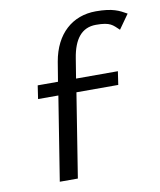

<svg xmlns="http://www.w3.org/2000/svg" viewBox="-75 -704 638 764"><g transform="rotate(-10 243.5 -321.5)"><path d="M77 -339H159L105 0H178L232 -339H401L409 -393H240L253 -473C265 -548 297 -590 355 -590C414 -590 421 -577 446 -554L487 -612C457 -629 432 -643 364 -643C269 -643 199 -582 180 -472L167 -393H85Z"/></g></svg>

Font: Charger Sport
Style: DfNrwObl
Weight: 400
Designer: Jasper
Foundry: Cannot Into Space Fonts
Version: Version 1.1